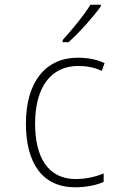

<svg xmlns="http://www.w3.org/2000/svg" viewBox="-20 -785 540 815"><path d="M246 -615V-606H271C316 -646 375 -712 408 -758V-765H364C335 -718 290 -664 246 -615ZM299 10C345 10 390 1 420 -13V-49C386 -34 342 -25 302 -25C181 -25 129 -121 129 -260C129 -416 197 -505 312 -505C346 -505 382 -499 412 -484L424 -517C392 -532 354 -540 310 -540C175 -540 90 -439 90 -260C90 -94 159 10 299 10Z"/></svg>

Font: Noto Sans Mono ExtraCondensed ExtraLight
Style: Regular
Weight: 200
Width: 2
Designer: Monotype Design Team
Foundry: Monotype Imaging Inc.
Version: Version 2.014